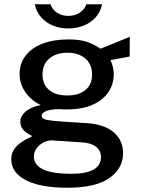

<svg xmlns="http://www.w3.org/2000/svg" viewBox="-20 -710 664 901"><path d="M297 171Q171 171 102 135.8Q33 100.5 33 37.5Q33 10 46.2 -9.2Q59.5 -28.5 77.8 -41Q96 -53.5 111.5 -60.8Q127 -68 131.5 -71Q123 -76 109.8 -83.8Q96.5 -91.5 86 -104.8Q75.5 -118 75.5 -139.5Q75.5 -164.5 99.2 -185.8Q123 -207 171 -217Q124 -240 98 -279Q72 -318 72 -362Q72 -412.5 100.5 -449.2Q129 -486 180.8 -505.5Q232.5 -525 302.5 -525Q354 -525 388.2 -513.5Q422.5 -502 451.5 -481.5Q461 -485 478.8 -492.2Q496.5 -499.5 517.5 -508Q538.5 -516.5 557.8 -524.5Q577 -532.5 589 -537.5L588.5 -444.5L498.5 -428Q505.5 -413 509.8 -395Q514 -377 514 -362Q514 -317 489.5 -279.2Q465 -241.5 416 -219Q367 -196.5 293.5 -196.5Q286.5 -196.5 275.5 -196.8Q264.5 -197 257 -198Q210.5 -196.5 193 -187.2Q175.5 -178 175.5 -167Q175.5 -153 198 -148Q220.5 -143 272 -139.5Q290.5 -138 319.2 -136.5Q348 -135 383 -132.5Q468 -127.5 512.8 -90Q557.5 -52.5 557.5 9.5Q557.5 80.5 493 125.8Q428.5 171 297 171ZM315.5 105.5Q384 105.5 419 85.8Q454 66 454 27Q454 -2 431.5 -20.5Q409 -39 364 -42L226 -51Q205.5 -52 185.2 -42Q165 -32 152 -14.2Q139 3.5 139 25Q139 64 182 84.8Q225 105.5 315.5 105.5ZM296.5 -262Q348.5 -262 380.2 -287.2Q412 -312.5 412 -360Q412 -409 380.2 -435.8Q348.5 -462.5 296.5 -462.5Q244 -462.5 211.8 -435.5Q179.5 -408.5 179.5 -360Q179.5 -314 210.2 -288Q241 -262 296.5 -262ZM300.5 -576.5Q262.5 -576.5 229.5 -589.5Q196.5 -602.5 173.8 -628Q151 -653.5 143 -690H217Q225 -666 246.8 -650.8Q268.5 -635.5 300.5 -635.5Q332 -635.5 354.5 -650.8Q377 -666 385.5 -690H459Q451.5 -654 429 -628.8Q406.5 -603.5 373.2 -590Q340 -576.5 300.5 -576.5Z"/></svg>

Font: Public Sans Thin Medium
Style: Regular
Weight: 500
Version: Version 2.001